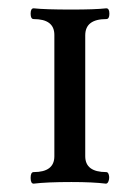

<svg xmlns="http://www.w3.org/2000/svg" viewBox="-20 -438 329 462"><path d="M61 3.9Q53.7 3.9 53.7 -10Q53.7 -23.9 61 -23.9Q110.8 -23.9 110.8 -62V-354Q110.8 -392.1 61 -392.1Q53.7 -392.1 53.7 -405Q53.7 -418 61 -418Q88.4 -415 151.9 -415Q209 -415 235.8 -418Q243.2 -418 243.2 -405Q243.2 -392.1 235.8 -392.1Q185.1 -392.1 185.1 -353V-62Q185.1 -23.9 235.8 -23.9Q240.2 -23.9 241.9 -17.1Q243.7 -10.3 241.5 -3.2Q239.3 3.9 234.9 3.9Q203.1 0 151.9 0Q92.8 0 61 3.9Z"/></svg>

Font: Junicode SmCond
Style: Regular
Weight: 400
Width: 4
Designer: Peter S. Baker
Version: Version 2.206